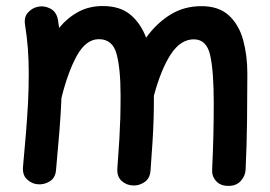

<svg xmlns="http://www.w3.org/2000/svg" viewBox="-20 -564 900 639"><path d="M56.6 -9.3Q68.4 -133.3 72.8 -214.8Q72.8 -217.3 73.2 -220.2Q75.7 -272.9 75.7 -315.9Q75.7 -362.8 72.8 -401.9Q69.8 -440.9 63.5 -480.5Q59.1 -505.9 72.3 -521.2Q85.4 -536.6 104 -541Q125.5 -546.4 146.7 -535.9Q168 -525.4 172.9 -497.6Q174.8 -484.4 176.8 -471.2Q204.6 -504.9 240.5 -524.4Q276.4 -543.9 321.8 -543.9Q379.9 -543.9 414.3 -514.9Q448.7 -485.8 466.3 -438.5Q500.5 -486.3 546.4 -514.9Q592.3 -543.5 650.4 -543.5Q708.5 -543.5 741.9 -512.5Q775.4 -481.4 789.3 -430.4Q803.2 -379.4 803.2 -319.3Q803.2 -241.7 802.2 -161.6Q801.3 -81.5 797.4 0.5Q796.4 21.5 781.5 38.1Q766.6 54.7 740.2 54.7Q713.4 54.7 699 38.3Q684.6 22 686 0.5Q689 -61.5 690.2 -115.5Q691.4 -169.4 691.4 -220.7Q691.4 -327.6 679.4 -380.4Q667.5 -433.1 625 -433.1Q581.1 -433.1 548.6 -383.5Q516.1 -334 492.2 -245.6Q492.2 -201.2 491.2 -167.5Q490.2 -133.8 487.8 -95Q485.4 -56.2 481 3.9Q479 30.3 460.4 42.5Q441.9 54.7 421.4 53.2Q400.4 52.2 384.5 37.8Q368.7 23.4 370.6 -3.9Q375 -62.5 377.2 -100.6Q379.4 -138.7 380.4 -171.4Q381.3 -204.1 381.3 -246.1Q381.3 -335.9 367.9 -384.8Q354.5 -433.6 309.1 -433.6Q266.6 -433.6 236.3 -379.4Q206.1 -325.2 184.6 -238.3Q182.6 -189.5 178 -130.6Q173.3 -71.8 166.5 1.5Q164.6 27.8 145.5 39.6Q126.5 51.3 105 49.3Q85 47.4 69.6 32.7Q54.2 18.1 56.6 -9.3Z"/></svg>

Font: Mikhak SemiBold
Style: Regular
Weight: 600
Designer: Amin Abedi
Version: Version 3.3